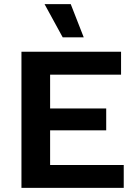

<svg xmlns="http://www.w3.org/2000/svg" viewBox="-20 -911 657 931"><path d="M84 0V-660H567V-549H223V-385H495V-279H223V-111H580V0ZM323 -891 386 -730H284L196 -891Z"/></svg>

Font: Kantumruy Pro SemiBold
Style: Regular
Weight: 600
Version: Version 1.002